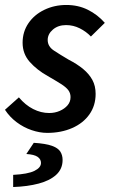

<svg xmlns="http://www.w3.org/2000/svg" viewBox="-24 -523 457 773"><path d="M166 12Q136 12 103.5 1Q71 -10 43 -31Q15 -52 -4 -81L52 -131Q78 -100 109.5 -84Q141 -68 174 -68Q197 -68 216.5 -76.5Q236 -85 248 -99Q260 -113 260 -132Q260 -148 251 -160Q242 -172 221.5 -185Q201 -198 168 -217Q125 -241 96 -273.5Q67 -306 67 -351Q67 -395 90.5 -429.5Q114 -464 154.5 -483.5Q195 -503 243 -503Q291 -503 330 -483.5Q369 -464 398 -431L342 -376Q323 -396 297 -409Q271 -422 242 -422Q210 -422 189 -404Q168 -386 168 -362Q168 -336 193 -319.5Q218 -303 252 -283Q287 -265 311 -245Q335 -225 348 -201Q361 -177 361 -145Q361 -98 336 -62.5Q311 -27 266.5 -7.5Q222 12 166 12ZM29 230V181Q88 178 114.5 165Q141 152 141 133Q141 118 127.5 108.5Q114 99 82 97L112 52Q160 55 185 64Q210 73 219 87.5Q228 102 228 121Q228 157 202.5 180.5Q177 204 132 216Q87 228 29 230Z"/></svg>

Font: Source Sans 3 SemiBold
Style: Italic
Weight: 600
Italic angle: -11°
Designer: Paul D. Hunt
Foundry: Adobe
Version: Version 3.046;hotconv 1.0.118;makeotfexe 2.5.65603